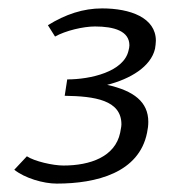

<svg xmlns="http://www.w3.org/2000/svg" viewBox="-20 -779 405 457"><path d="M14 -375C39 -355 83 -342 115 -342C210 -342 311 -368 330 -463C332 -472 333 -481 333 -489C333 -536 299 -563 235 -577C290 -591 339 -620 349 -663C350 -670 351 -676 351 -682C351 -737 290 -759 223 -759C178 -759 136 -745 94 -719L111 -692C136 -706 178 -716 206 -716C252 -716 288 -705 288 -671C288 -667 287 -663 286 -659C275 -608 195 -590 140 -590L134 -551C205 -550 269 -541 269 -483C269 -477 267 -470 266 -463C254 -406 195 -385 131 -385C106 -385 62 -395 44 -407Z"/></svg>

Font: KpSans
Style: Italic
Weight: 400
Italic angle: -11°
Version: Version 0.66